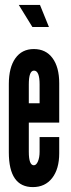

<svg xmlns="http://www.w3.org/2000/svg" viewBox="-20 -755 289 783"><path d="M114 8Q164 8 192.8 -29Q221.5 -66 221.5 -130V-196H141.5V-136Q141.5 -113 134.8 -97Q128 -81 118 -81Q97.5 -81 97.5 -136V-255H221.5V-415.5Q221.5 -481 194.2 -518Q167 -555 118 -555Q69.5 -555 42.8 -517.5Q16 -480 16 -412V-133.5Q16 8 114 8ZM97.5 -334V-411Q97.5 -467.5 119 -467Q141.5 -466.5 141.5 -411V-334ZM112 -645H179.5L143 -735H56.5Z"/></svg>

Font: League Gothic SemiCondensed
Style: Regular
Weight: 400
Width: 4
Designer: The League of Moveable Type
Version: Version 1.600; ttfautohint (v1.8.3)